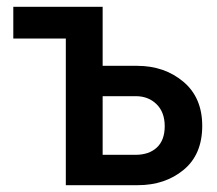

<svg xmlns="http://www.w3.org/2000/svg" viewBox="-20 -543 636 563"><path d="M281 -523V-350H382Q462 -350 517.5 -303.5Q573 -257 573 -174Q573 -90 518.5 -45Q464 0 384 0H173V-430H19V-523ZM281 -89H377Q417 -89 440 -110.5Q463 -132 463 -173Q463 -214 439 -237.5Q415 -261 378 -261H281Z"/></svg>

Font: Raleway
Style: Regular
Weight: 600
Designer: Matt McInerney, Pablo Impallari, Rodrigo Fuenzalida
Foundry: Matt McInerney, Pablo Impallari, Rodrigo Fuenzalida
Version: Version 1.000;PS 001.001;hotconv 1.0.56; ttfautohint (v1.5)